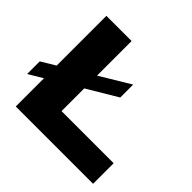

<svg xmlns="http://www.w3.org/2000/svg" viewBox="-170 -858 1029 1029"><g transform="rotate(45 344.0 -343.5)"><path d="M80 0V-214L0 -166V-262L80 -310V-687H271V-425L442 -528V-430L271 -328V-156H666V0Z"/></g></svg>

Font: Archivo SemiExpanded ExtraBold
Style: Regular
Weight: 800
Width: 6
Designer: Hector Gatti
Foundry: Omnibus-Type
Version: Version 2.001; ttfautohint (v1.8.3)